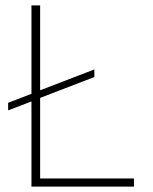

<svg xmlns="http://www.w3.org/2000/svg" viewBox="-20 -688 566 708"><path d="M96 0V-314L10 -281V-309L96 -342V-668H128V-355L328 -432V-404L128 -327V-30H474V0Z"/></svg>

Font: Gantari Thin
Style: Regular
Weight: 250
Designer: Anugrah Pasau
Foundry: Lafontype
Version: Version 1.000